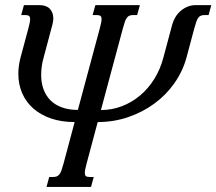

<svg xmlns="http://www.w3.org/2000/svg" viewBox="-20 -736 852 756"><path d="M658.2 -639.6Q662.6 -655.3 671.1 -669.2Q679.7 -683.1 691.7 -693.4Q703.6 -703.6 718.5 -709.7Q733.4 -715.8 750 -715.8H812L801.3 -676.8H786.6Q777.8 -676.8 771.7 -674.6Q765.6 -672.4 761.2 -666.7Q756.8 -661.1 753.2 -650.9Q749.5 -640.6 745.1 -624.5L714.4 -509.8Q699.7 -455.6 667 -408.9Q634.3 -362.3 588.1 -328.4Q542 -294.4 484.9 -274.9Q427.7 -255.4 364.7 -255.4L320.8 -91.3Q317.4 -78.6 315.7 -69.8Q314 -61 314 -55.2Q314 -45.4 318.6 -42.2Q323.2 -39.1 334.5 -39.1H349.1L338.4 0H163.1L173.8 -39.1H188.5Q197.3 -39.1 203.1 -41.3Q209 -43.5 213.6 -49.1Q218.3 -54.7 221.9 -64.9Q225.6 -75.2 230 -91.3L273.9 -255.4Q222.7 -255.4 181.6 -269.3Q140.6 -283.2 111.8 -308.3Q83 -333.5 67.6 -368.4Q52.2 -403.3 52.2 -445.3Q52.2 -476.1 61 -509.8L91.8 -624.5Q95.2 -637.2 96.9 -646Q98.6 -654.8 98.6 -660.6Q98.6 -670.4 93.8 -673.6Q88.9 -676.8 78.1 -676.8H63.5L74.2 -715.8H135.7Q162.6 -715.8 176.3 -701.2Q189.9 -686.5 189.9 -663.1Q189.9 -657.7 189 -651.9Q188 -646 186.5 -639.6L151.9 -509.8Q146.5 -491.2 144.3 -473.9Q142.1 -456.5 142.1 -440.9Q142.1 -409.2 151.6 -383.8Q161.1 -358.4 179.4 -340.3Q197.8 -322.3 224.9 -312.7Q252 -303.2 286.6 -303.2L373 -624.5Q376.5 -637.2 378.2 -646Q379.9 -654.8 379.9 -660.6Q379.9 -670.4 375 -673.6Q370.1 -676.8 359.4 -676.8H344.7L355.5 -715.8H530.8L520 -676.8H505.4Q496.6 -676.8 490.5 -674.6Q484.4 -672.4 480 -666.7Q475.6 -661.1 471.9 -650.9Q468.3 -640.6 463.9 -624.5L377.4 -302.7Q420.9 -302.7 460.2 -317.9Q499.5 -333 531.7 -360.1Q564 -387.2 587.6 -425.3Q611.3 -463.4 623.5 -509.8Z"/></svg>

Font: Arian Grqi
Style: Italic
Weight: 400
Italic angle: -15°
Designer: Ruben Hakobyan (Tarumian)
Foundry: Ruben Hakobyan (Tarumian)
Version: Version 1.002